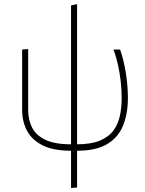

<svg xmlns="http://www.w3.org/2000/svg" viewBox="-20 -740 720 954"><path d="M334 9Q245 9 191.5 -18Q138 -45 114 -90.8Q90 -136.5 90 -193.5Q90 -218 90 -236.2Q90 -254.5 90 -271Q90 -332 90 -385Q90 -438 90 -494L120 -496Q120 -434.5 120 -379Q120 -323.5 120 -276.5Q120 -229.5 120 -193.5Q120 -145.5 139 -107Q158 -68.5 204.5 -45.8Q251 -23 334 -23H362Q432 -23 476 -41.2Q520 -59.5 543.5 -91.5Q567 -123.5 575.8 -164.8Q584.5 -206 584.5 -252.5Q584.5 -293 579.8 -335.8Q575 -378.5 566 -419Q557 -459.5 543.5 -494H576.5Q586 -468 593.2 -438Q600.5 -408 605.5 -376.5Q610.5 -345 613 -313.5Q615.5 -282 615.5 -252.5Q615.5 -177 592.2 -117.8Q569 -58.5 513.8 -24.8Q458.5 9 362 9ZM333 194Q333 140.5 333 89.8Q333 39 333 -19V-449Q333 -512.5 333 -557.8Q333 -603 333 -639.8Q333 -676.5 333 -713L363 -719.5Q363 -664.5 363 -613.8Q363 -563 363 -512.8Q363 -462.5 363 -409.2Q363 -356 363 -296V-19Q363 39 363 88.8Q363 138.5 363 192Z"/></svg>

Font: Commissioner Thin
Style: Regular
Weight: 100
Designer: Kostas Bartsokas
Foundry: Kostas Bartsokas
Version: Version 1.001;gftools[0.9.23]